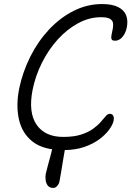

<svg xmlns="http://www.w3.org/2000/svg" viewBox="-20 -731 649 948"><path d="M243 197Q226 197 217 186.5Q208 176 205.5 159.5Q203 143 206 127Q210 109 217.5 82Q225 55 232 28.5Q239 2 242 -13Q244 -23 251 -29.5Q258 -36 267.5 -40Q277 -44 285 -44Q296 -44 301.5 -34Q307 -24 302 -2Q296 32 290.5 65Q285 98 281 123.5Q277 149 274 163Q272 176 263 186.5Q254 197 243 197ZM293 10Q195 10 142 -31Q89 -72 73.5 -141.5Q58 -211 75 -295Q92 -376 129.5 -451Q167 -526 221.5 -584.5Q276 -643 343 -677Q410 -711 484 -711Q533 -711 562.5 -696.5Q592 -682 602.5 -656Q613 -630 606 -595Q603 -579 595 -564Q587 -549 575 -539.5Q563 -530 548 -530Q533 -530 530.5 -538.5Q528 -547 531 -560.5Q534 -574 537 -590Q540 -604 538 -617Q536 -630 523 -638Q510 -646 479 -646Q420 -646 365 -616Q310 -586 264.5 -535.5Q219 -485 187 -421Q155 -357 141 -288Q119 -176 160.5 -115.5Q202 -55 292 -55Q345 -55 380.5 -66.5Q416 -78 439.5 -95Q463 -112 477.5 -129Q492 -146 502 -157.5Q512 -169 522 -169Q534 -169 539 -159.5Q544 -150 541 -136Q538 -118 520.5 -93Q503 -68 472 -44.5Q441 -21 396.5 -5.5Q352 10 293 10Z"/></svg>

Font: Shantell Sans Light
Style: Italic
Weight: 300
Italic angle: -11°
Designer: Stephen Nixon, Anya Danilova, Shantell Martin
Foundry: Arrow Type
Version: Version 1.008;[ac192a2d6]